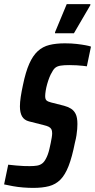

<svg xmlns="http://www.w3.org/2000/svg" viewBox="-39 -907 463 935"><path d="M123 8Q100 8 74 6Q48 4 23.5 -0.5Q-1 -5 -19 -9L1 -105Q21 -103 40 -101Q59 -99 76.5 -98.5Q94 -98 106 -98Q127 -98 141.5 -100.5Q156 -103 166.5 -111Q177 -119 185 -135Q189 -142 193.5 -154Q198 -166 201.5 -181Q205 -196 208 -210.5Q211 -225 213 -237.5Q215 -250 215 -258Q215 -271 211 -278Q207 -285 198.5 -289.5Q190 -294 173 -298L102 -316Q79 -322 68.5 -340Q58 -358 58 -389Q58 -409 62 -435.5Q66 -462 73 -494Q86 -557 103.5 -596.5Q121 -636 145 -658Q169 -680 201.5 -688Q234 -696 277 -696Q309 -696 334.5 -693Q360 -690 378.5 -686.5Q397 -683 404 -680L384 -584Q378 -585 364.5 -586.5Q351 -588 334 -589Q317 -590 298 -590Q273 -590 257 -587.5Q241 -585 231.5 -578Q222 -571 214 -555Q208 -546 202 -531Q196 -516 191 -498.5Q186 -481 183.5 -465Q181 -449 181 -439Q181 -424 187.5 -418Q194 -412 210 -408L273 -392Q292 -387 306.5 -378Q321 -369 329.5 -352Q338 -335 338 -303Q338 -292 337 -278.5Q336 -265 333.5 -248.5Q331 -232 326 -213Q312 -142 295 -98.5Q278 -55 255 -32Q232 -9 200 -0.5Q168 8 123 8ZM229 -745V-750L286 -887H401V-882L321 -745Z"/></svg>

Font: Saira ExtraCondensed
Style: Bold Italic
Weight: 700
Width: 2
Italic angle: -12°
Designer: Hector Gatti with collaboration of the Omnibus-Type team
Foundry: Omnibus-Type
Version: Version 1.101